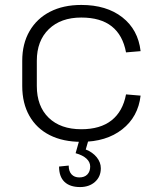

<svg xmlns="http://www.w3.org/2000/svg" viewBox="-20 -567 641 777"><path d="M309 7Q235 7 181.5 -20Q128 -47 99 -98Q70 -149 70 -219V-321Q70 -390 99.5 -441Q129 -492 182.5 -519.5Q236 -547 309 -547Q411 -547 475 -497Q539 -447 549 -360L490 -355Q477 -425 432 -460.5Q387 -496 309 -496Q226 -496 177.5 -449Q129 -402 129 -321V-219Q129 -137 177 -90.5Q225 -44 309 -44Q386 -44 431.5 -80Q477 -116 490 -185L549 -180Q539 -94 474.5 -43.5Q410 7 309 7ZM304 190Q263 190 241 169Q219 148 219 107L258 103Q258 126 269.5 138.5Q281 151 301 151Q322 151 333.5 139Q345 127 345 107Q345 89 330 75Q315 61 286 53L301 0H338L327 38Q355 49 371.5 69.5Q388 90 388 114Q388 148 364.5 169Q341 190 304 190Z"/></svg>

Font: Pathway Extreme 28pt ExtraLight
Style: Regular
Weight: 250
Designer: Eduardo Rodriguez Tunni
Foundry: Eduardo Rodriguez Tunni
Version: Version 1.001;gftools[0.9.26]